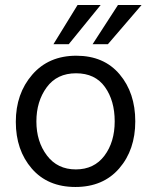

<svg xmlns="http://www.w3.org/2000/svg" viewBox="-20 -736 602 765"><path d="M254 -560H193L289 -716H381ZM410 -560H349L450 -716H544ZM283 -444Q207 -444 166 -388Q125 -332 125 -252Q125 -172 167 -116.5Q209 -61 282 -61Q355 -61 396 -115.5Q437 -170 437 -252.5Q437 -335 398 -389.5Q359 -444 283 -444ZM284 -514Q394 -514 456.5 -440Q519 -366 519 -252.5Q519 -139 455 -65Q391 9 280.5 9Q170 9 106.5 -64.5Q43 -138 43 -250.5Q43 -363 108.5 -438.5Q174 -514 284 -514Z"/></svg>

Font: Hind Vadodara
Style: Regular
Weight: 400
Designer: Hitesh Malaviya
Foundry: Indian Type Foundry
Version: Version 0.702;PS 1.0;hotconv 1.0.81;makeotf.lib2.5.63406